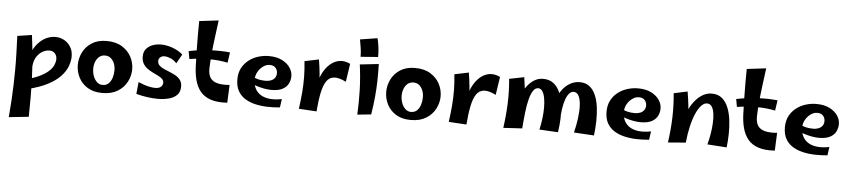

<svg xmlns="http://www.w3.org/2000/svg" viewBox="-53 -1090 7729 1747"><g transform="rotate(5 3812.0 -216.5)"><path d="M58 305Q65 224 69.5 151Q74 78 76 8.5Q78 -61 78.5 -131.5Q79 -202 76.5 -278Q74 -354 71 -438L203 -458Q217 -349 225 -255.5Q233 -162 236.5 -75Q240 12 240.5 100.5Q241 189 239 286ZM210 34 187 -52Q262 -72 311.5 -97Q361 -122 390 -149.5Q419 -177 431 -205Q443 -233 443 -259Q443 -289 425 -310Q407 -331 374 -331Q339 -331 305.5 -310Q272 -289 251.5 -250Q231 -211 231 -155L170 -126Q176 -215 199.5 -278Q223 -341 258.5 -381Q294 -421 335 -440Q376 -459 417 -459Q461 -459 497.5 -439Q534 -419 557 -382.5Q580 -346 580 -295Q580 -253 563 -206.5Q546 -160 505 -115Q464 -70 392 -31.5Q320 7 210 34Z M886 12Q805 12 750.5 -22Q696 -56 669 -110Q642 -164 642 -223Q642 -283 669 -338Q696 -393 750.5 -428Q805 -463 885 -463Q969 -463 1025.5 -428.5Q1082 -394 1110.5 -340Q1139 -286 1139 -226Q1139 -167 1110.5 -112Q1082 -57 1026 -22.5Q970 12 886 12ZM882 -61Q916 -61 937.5 -82Q959 -103 969 -136Q979 -169 979 -204Q979 -236 968 -264.5Q957 -293 935.5 -311.5Q914 -330 882 -330Q851 -330 829 -311.5Q807 -293 796 -263.5Q785 -234 785 -202Q785 -165 797.5 -132.5Q810 -100 832 -80.5Q854 -61 882 -61Z M1393 21Q1343 21 1291 13Q1239 5 1196 -7L1207 -116Q1229 -106 1255 -97Q1281 -88 1309 -82Q1337 -76 1363 -76Q1387 -76 1402 -83.5Q1417 -91 1424 -103.5Q1431 -116 1431 -129Q1431 -150 1416 -164Q1401 -178 1377.5 -189.5Q1354 -201 1327.5 -214Q1301 -227 1277.5 -244Q1254 -261 1239 -287Q1224 -313 1224 -351Q1224 -393 1246 -420Q1268 -447 1303.5 -460.5Q1339 -474 1381 -474Q1432 -474 1486.5 -454.5Q1541 -435 1581 -400L1534 -316Q1505 -346 1475 -358Q1445 -370 1421 -370Q1399 -370 1383.5 -357Q1368 -344 1368 -323Q1368 -298 1384.5 -282Q1401 -266 1427 -254.5Q1453 -243 1482 -231.5Q1511 -220 1537 -205Q1563 -190 1579.5 -167Q1596 -144 1596 -108Q1596 -59 1568 -31Q1540 -3 1493.5 9Q1447 21 1393 21Z M2027 1Q1937 7 1876.5 -13Q1816 -33 1781 -75.5Q1746 -118 1729.5 -181Q1713 -244 1712 -324Q1710 -390 1708.5 -456Q1707 -522 1707 -587.5Q1707 -653 1708 -717L1884 -738Q1873 -654 1863 -577.5Q1853 -501 1846.5 -431Q1840 -361 1838 -296Q1837 -241 1857.5 -210Q1878 -179 1922 -167.5Q1966 -156 2034 -162ZM1998 -362Q1918 -379 1827.5 -379Q1737 -379 1649 -365L1636 -436Q1729 -456 1828.5 -461Q1928 -466 2012 -457Z M2508 2Q2449 8 2390 6Q2331 4 2279 -8.5Q2227 -21 2186.5 -47Q2146 -73 2123 -115Q2100 -157 2100 -219Q2100 -279 2123.5 -323Q2147 -367 2185.5 -396.5Q2224 -426 2271.5 -440.5Q2319 -455 2367 -455Q2440 -455 2489.5 -429.5Q2539 -404 2563.5 -366Q2588 -328 2587 -288Q2587 -255 2571.5 -223Q2556 -191 2519 -170.5Q2482 -150 2416 -150Q2393 -150 2365.5 -154Q2338 -158 2309.5 -165.5Q2281 -173 2255 -183.5Q2229 -194 2211 -207L2237 -256Q2258 -244 2287.5 -236Q2317 -228 2357 -228Q2385 -228 2407 -237Q2429 -246 2441.5 -263.5Q2454 -281 2454 -307Q2454 -323 2447 -338.5Q2440 -354 2424.5 -364.5Q2409 -375 2381 -375Q2351 -375 2322 -354Q2293 -333 2275 -300.5Q2257 -268 2257 -232Q2257 -185 2274.5 -150Q2292 -115 2326 -94Q2360 -73 2408.5 -68Q2457 -63 2519 -75Z M2843 9 2814 -141Q2817 -227 2842 -295.5Q2867 -364 2908 -408Q2949 -452 3000.5 -464.5Q3052 -477 3110 -449L3085 -283Q3019 -316 2975.5 -312Q2932 -308 2906 -270Q2880 -232 2865.5 -162Q2851 -92 2843 9ZM2843 9 2681 -1Q2692 -81 2698 -152.5Q2704 -224 2703 -294Q2702 -364 2694 -437L2824 -464Q2835 -397 2840.5 -338.5Q2846 -280 2848 -225Q2850 -170 2848.5 -113Q2847 -56 2843 9Z M3199 -521Q3199 -564 3193 -601.5Q3187 -639 3180 -678L3338 -703Q3348 -665 3353.5 -618.5Q3359 -572 3358 -533ZM3341 -7 3215 6Q3221 -106 3217.5 -220.5Q3214 -335 3198 -451L3370 -470Q3372 -389 3370.5 -316.5Q3369 -244 3362 -169.5Q3355 -95 3341 -7Z M3703 12Q3622 12 3567.5 -22Q3513 -56 3486 -110Q3459 -164 3459 -223Q3459 -283 3486 -338Q3513 -393 3567.5 -428Q3622 -463 3702 -463Q3786 -463 3842.5 -428.5Q3899 -394 3927.5 -340Q3956 -286 3956 -226Q3956 -167 3927.5 -112Q3899 -57 3843 -22.5Q3787 12 3703 12ZM3699 -61Q3733 -61 3754.5 -82Q3776 -103 3786 -136Q3796 -169 3796 -204Q3796 -236 3785 -264.5Q3774 -293 3752.5 -311.5Q3731 -330 3699 -330Q3668 -330 3646 -311.5Q3624 -293 3613 -263.5Q3602 -234 3602 -202Q3602 -165 3614.5 -132.5Q3627 -100 3649 -80.5Q3671 -61 3699 -61Z M4212 9 4183 -141Q4186 -227 4211 -295.5Q4236 -364 4277 -408Q4318 -452 4369.5 -464.5Q4421 -477 4479 -449L4454 -283Q4388 -316 4344.5 -312Q4301 -308 4275 -270Q4249 -232 4234.5 -162Q4220 -92 4212 9ZM4212 9 4050 -1Q4061 -81 4067 -152.5Q4073 -224 4072 -294Q4071 -364 4063 -437L4193 -464Q4204 -397 4209.5 -338.5Q4215 -280 4217 -225Q4219 -170 4217.5 -113Q4216 -56 4212 9Z M5048 6 4878 -3Q4890 -56 4896.5 -109.5Q4903 -163 4902.5 -211Q4902 -259 4894.5 -296.5Q4887 -334 4872 -355.5Q4857 -377 4835 -377Q4808 -377 4789 -349Q4770 -321 4756.5 -270Q4743 -219 4735 -150Q4727 -81 4721 0L4646 -166Q4649 -203 4660.5 -244.5Q4672 -286 4691 -325.5Q4710 -365 4737 -396.5Q4764 -428 4797.5 -447Q4831 -466 4872 -466Q4929 -466 4966.5 -437Q5004 -408 5025.5 -358.5Q5047 -309 5055 -247.5Q5063 -186 5060.5 -120.5Q5058 -55 5048 6ZM4721 0 4549 10Q4565 -103 4569.5 -215.5Q4574 -328 4563 -439L4699 -466Q4712 -378 4718.5 -302Q4725 -226 4725.5 -153.5Q4726 -81 4721 0ZM5377 7 5193 -4Q5210 -70 5218.5 -135Q5227 -200 5224.5 -253.5Q5222 -307 5206 -339.5Q5190 -372 5159 -372Q5136 -372 5118 -352Q5100 -332 5087 -295.5Q5074 -259 5066.5 -209Q5059 -159 5058 -98L5001 -270Q5011 -324 5040.5 -368Q5070 -412 5113 -438.5Q5156 -465 5207 -465Q5261 -465 5296.5 -436.5Q5332 -408 5352.5 -359.5Q5373 -311 5380.5 -250Q5388 -189 5386.5 -122.5Q5385 -56 5377 7Z M5880 2Q5821 8 5762 6Q5703 4 5651 -8.5Q5599 -21 5558.5 -47Q5518 -73 5495 -115Q5472 -157 5472 -219Q5472 -279 5495.5 -323Q5519 -367 5557.5 -396.5Q5596 -426 5643.5 -440.5Q5691 -455 5739 -455Q5812 -455 5861.5 -429.5Q5911 -404 5935.5 -366Q5960 -328 5959 -288Q5959 -255 5943.5 -223Q5928 -191 5891 -170.5Q5854 -150 5788 -150Q5765 -150 5737.5 -154Q5710 -158 5681.5 -165.5Q5653 -173 5627 -183.5Q5601 -194 5583 -207L5609 -256Q5630 -244 5659.5 -236Q5689 -228 5729 -228Q5757 -228 5779 -237Q5801 -246 5813.5 -263.5Q5826 -281 5826 -307Q5826 -323 5819 -338.5Q5812 -354 5796.5 -364.5Q5781 -375 5753 -375Q5723 -375 5694 -354Q5665 -333 5647 -300.5Q5629 -268 5629 -232Q5629 -185 5646.5 -150Q5664 -115 5698 -94Q5732 -73 5780.5 -68Q5829 -63 5891 -75Z M6589 10 6412 -2Q6425 -48 6433.5 -99Q6442 -150 6444.5 -198.5Q6447 -247 6441.5 -286.5Q6436 -326 6420.5 -349.5Q6405 -373 6376 -373Q6350 -373 6324.5 -346Q6299 -319 6277 -269.5Q6255 -220 6239 -151.5Q6223 -83 6215 -1L6166 -133Q6168 -178 6181 -224.5Q6194 -271 6216 -314.5Q6238 -358 6268 -392Q6298 -426 6334.5 -446Q6371 -466 6413 -466Q6470 -466 6506.5 -435Q6543 -404 6563.5 -352.5Q6584 -301 6591.5 -238.5Q6599 -176 6597.5 -111.5Q6596 -47 6589 10ZM6215 -1 6053 12Q6070 -107 6073.5 -218Q6077 -329 6066 -439L6191 -466Q6202 -399 6208.5 -341.5Q6215 -284 6217.5 -230.5Q6220 -177 6219 -121Q6218 -65 6215 -1Z M7028 1Q6938 7 6877.5 -13Q6817 -33 6782 -75.5Q6747 -118 6730.5 -181Q6714 -244 6713 -324Q6711 -390 6709.5 -456Q6708 -522 6708 -587.5Q6708 -653 6709 -717L6885 -738Q6874 -654 6864 -577.5Q6854 -501 6847.5 -431Q6841 -361 6839 -296Q6838 -241 6858.5 -210Q6879 -179 6923 -167.5Q6967 -156 7035 -162ZM6999 -362Q6919 -379 6828.5 -379Q6738 -379 6650 -365L6637 -436Q6730 -456 6829.5 -461Q6929 -466 7013 -457Z M7509 2Q7450 8 7391 6Q7332 4 7280 -8.5Q7228 -21 7187.5 -47Q7147 -73 7124 -115Q7101 -157 7101 -219Q7101 -279 7124.5 -323Q7148 -367 7186.5 -396.5Q7225 -426 7272.5 -440.5Q7320 -455 7368 -455Q7441 -455 7490.5 -429.5Q7540 -404 7564.5 -366Q7589 -328 7588 -288Q7588 -255 7572.5 -223Q7557 -191 7520 -170.5Q7483 -150 7417 -150Q7394 -150 7366.5 -154Q7339 -158 7310.5 -165.5Q7282 -173 7256 -183.5Q7230 -194 7212 -207L7238 -256Q7259 -244 7288.5 -236Q7318 -228 7358 -228Q7386 -228 7408 -237Q7430 -246 7442.5 -263.5Q7455 -281 7455 -307Q7455 -323 7448 -338.5Q7441 -354 7425.5 -364.5Q7410 -375 7382 -375Q7352 -375 7323 -354Q7294 -333 7276 -300.5Q7258 -268 7258 -232Q7258 -185 7275.5 -150Q7293 -115 7327 -94Q7361 -73 7409.5 -68Q7458 -63 7520 -75Z"/></g></svg>

Font: Marhey Medium
Style: Regular
Weight: 500
Designer: Nur Syamsi & Bustanul Arifin
Foundry: Namelatype
Version: Version 1.000